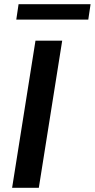

<svg xmlns="http://www.w3.org/2000/svg" viewBox="-20 -900 454 920"><path d="M38 0 150 -705H278L166 0ZM58 -806 69 -880H414L403 -806Z"/></svg>

Font: Nunito Sans
Style: Bold Italic
Weight: 700
Italic angle: -9°
Designer: Vernon Adams
Foundry: Vernon Adams
Version: Version 3.006; ttfautohint (v1.8.3)